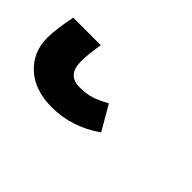

<svg xmlns="http://www.w3.org/2000/svg" viewBox="-58 -70 369 369"><g transform="rotate(45 126.5 114.5)"><path d="M-19 101Q-19 81 -11 39H64Q59 68 59 88Q59 125 92 125Q110 125 123 121Q136 117 154 107L183 157Q136 190 82 190Q35 190 8 165Q-19 140 -19 101Z"/></g></svg>

Font: FiraGO
Style: Italic
Weight: 400
Italic angle: -8°
Designer: bBox Type GmbH
Foundry: bBox Type GmbH
Version: Version 1.001